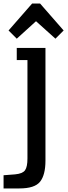

<svg xmlns="http://www.w3.org/2000/svg" viewBox="-42 -841 384 1077"><path d="M52 -504H112V48Q112 95 98.5 114Q85 133 43 137L-22 142V216H67Q153 216 183 178Q213 140 213 60V-572H52ZM52 -624 160 -722 269 -624 315 -670 183 -821H138L6 -670Z"/></svg>

Font: Glegoo
Style: Bold
Weight: 700
Version: Version 2.0.1; ttfautohint (v0.9) -r 48 -G 60